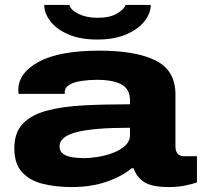

<svg xmlns="http://www.w3.org/2000/svg" viewBox="-20 -745 817 777"><path d="M374 -585Q303 -585 255 -606.5Q207 -628 183 -660Q159 -692 159 -725H261Q266 -704 298.5 -688.5Q331 -673 374 -673Q426 -673 455 -691Q484 -709 488 -725H590Q590 -692 565.5 -660Q541 -628 492.5 -606.5Q444 -585 374 -585ZM270 12Q204 12 151.5 -1.5Q99 -15 68.5 -49Q38 -83 38 -145Q38 -208 72 -244Q106 -280 169 -297Q232 -314 317.5 -318.5Q403 -323 506 -323V-339Q506 -384 472 -403Q438 -422 372 -422Q339 -422 309.5 -417.5Q280 -413 261 -402Q242 -391 242 -373V-365H55Q54 -372 54 -380Q54 -450 137 -495Q220 -540 382 -540Q530 -540 610 -500Q690 -460 690 -363V-152Q690 -135 698 -124Q706 -113 723 -113H777V-7Q762 -1 731 5.5Q700 12 665 12Q591 12 560.5 -10Q530 -32 521 -64H513Q470 -29 408.5 -8.5Q347 12 270 12ZM322 -105Q344 -105 375.5 -110Q407 -115 436.5 -126Q466 -137 486 -155Q506 -173 506 -198V-228Q357 -228 289 -210Q221 -192 221 -153Q221 -133 235.5 -122.5Q250 -112 273.5 -108.5Q297 -105 322 -105Z"/></svg>

Font: Archivo Expanded ExtraBold
Style: Regular
Weight: 800
Width: 7
Designer: Hector Gatti
Foundry: Omnibus-Type
Version: Version 2.001; ttfautohint (v1.8.3)